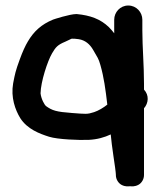

<svg xmlns="http://www.w3.org/2000/svg" viewBox="-20 -537 580 696"><path d="M321.1 -130.5C295.8 -122.2 291.3 -123.7 241 -127.4C183.8 -131.6 169.3 -136.2 146.2 -152.9C141.7 -156.7 129.4 -177.4 127 -198.5C127.7 -240.6 152.3 -315.8 168.9 -344C182 -366.3 188.9 -374.3 216.4 -385.8C248.1 -399.7 231.5 -396.4 251.7 -396.5C254.4 -396.2 260.6 -395.5 265.6 -394.9C288.9 -391.2 305.8 -376.9 317.7 -356C333.6 -328.2 336.9 -325.9 343.9 -301.4C356.7 -256.7 362.6 -212.5 369 -157.8C355.8 -147.1 337 -135.7 321.1 -130.5ZM502 -212.1V-233.8C502 -300.9 496 -366.5 496 -426.2V-465.5C496 -492.5 474.6 -517 445 -517C415.4 -517 394 -492.5 394 -465.5V-424.5C394 -421.7 394 -419.2 394.1 -416.3C388.8 -423.1 382.2 -430.9 374.6 -438.7C343.4 -468.5 306.9 -481.3 258.6 -486C258.6 -486 257.2 -486 256.2 -486C233.2 -486 174.9 -467.1 172.4 -466C129.7 -448.5 102.6 -423.2 81.2 -387C71.8 -371.5 61.8 -349.6 51.8 -322.1C35.7 -278.3 34.6 -270.2 27.6 -234.7C18.8 -183.9 34.9 -139.1 53.6 -108.5C79.3 -68.7 123 -52.4 158 -41.3C188.9 -31.5 267.6 -28.5 301.6 -30C332.6 -31.5 358.9 -39.1 381.4 -49.7L385.3 -14.1C386.7 -0.7 395.6 57.9 397.3 70.8C398.7 85.1 400 89.3 400 95.5V97.5C400 113.4 409.5 127.6 421.4 133.6C435 140.3 445.4 138.6 451.6 138.1C456 138.4 468.5 140.5 482.5 132.5C493.8 126.1 502 112.3 502 97.5V-144.5C518.6 -163.1 521.1 -192.1 502 -212.1Z"/></svg>

Font: Take Off
Style: YouHoser
Weight: 400
Foundry: Cannot Into Space Fonts
Version: Version 0.89